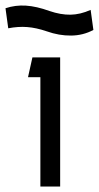

<svg xmlns="http://www.w3.org/2000/svg" viewBox="-65 -679 360 699"><path d="M154 0H82V-398H37L53 -470H154ZM115 -639Q156 -625 191.5 -625.5Q227 -626 265 -643L275 -570Q238 -550 194 -549.5Q150 -549 105 -565Q67 -578 34 -580.5Q1 -583 -35 -576L-45 -649Q-9 -661 29.5 -658.5Q68 -656 115 -639Z"/></svg>

Font: Kreadon
Style: Regular
Weight: 400
Designer: kohakuno
Foundry: StudioGnu
Version: Version 1.000;Glyphs 3.1.2 (3151)